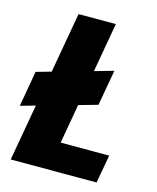

<svg xmlns="http://www.w3.org/2000/svg" viewBox="-107 -777 699 853"><g transform="rotate(15 242.5 -351.0)"><path d="M1.4 -240.8 29.9 -404.5 366.9 -499.6 337.8 -335.5ZM148 -701.9H319.5L218.9 -129.8H442.3L418.9 0H24Z"/></g></svg>

Font: Poppins Variable
Style: Italic
Weight: 100
Italic angle: -10°
Designer: Jonny Pinhorn
Foundry: Indian Type Foundry
Version: Version 6.000